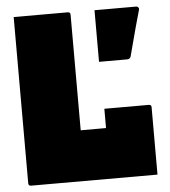

<svg xmlns="http://www.w3.org/2000/svg" viewBox="-51 -746 702 793"><g transform="rotate(-5 300.0 -350.0)"><path d="M46 0Q35 0 35 -11V-700H259Q270 -700 270 -689V-210H375V-290H559Q570 -290 570 -280V0ZM542 -699Q548 -699 551.5 -694.5Q555 -690 553 -684Q543 -649 535 -620Q527 -591 519.5 -562Q512 -533 502 -496Q499 -485 486 -485H370V-699Z"/></g></svg>

Font: Recursive Mn Lnr St XBk
Style: Regular
Weight: 1000
Monospace: yes
Version: Version 1.079;hotconv 1.0.112;makeotfexe 2.5.65598; ttfautoh